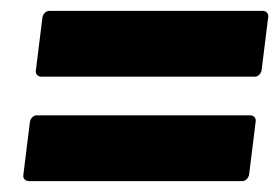

<svg xmlns="http://www.w3.org/2000/svg" viewBox="-20 -474 513 353"><path d="M71 -454H463Q468 -454 471 -450.5Q474 -447 473 -442L461 -345Q460 -340 456.5 -336.5Q453 -333 448 -333H56Q51 -333 48 -336.5Q45 -340 46 -345L58 -442Q59 -447 62.5 -450.5Q66 -454 71 -454ZM48 -262H440Q445 -262 448 -258.5Q451 -255 450 -250L438 -153Q437 -148 433.5 -144.5Q430 -141 425 -141H33Q28 -141 25 -144.5Q22 -148 23 -153L35 -250Q36 -255 39.5 -258.5Q43 -262 48 -262Z"/></svg>

Font: Barlow
Style: Bold Italic
Weight: 700
Italic angle: -7°
Designer: Jeremy Tribby
Foundry: Tribby Type
Version: Version 1.422